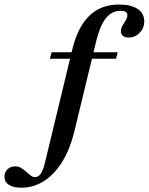

<svg xmlns="http://www.w3.org/2000/svg" viewBox="-179 -651 668 863"><path d="M-83.9 192.7Q-119.4 192.7 -139.1 179.8Q-158.9 166.9 -158.9 143.5Q-158.9 122.6 -145.2 109.7Q-131.5 96.8 -110.5 96.8Q-95.2 96.8 -83.1 104.4Q-71 112.1 -60.9 121.4Q-50.8 130.6 -41.1 137.9Q-31.5 145.2 -21.8 145.2Q-6.5 145.2 4.4 129.4Q15.3 113.7 23.4 79L146 -429Q170.2 -529 222.2 -579.8Q274.2 -630.6 356.5 -630.6Q409.7 -630.6 439.5 -610.9Q469.4 -591.1 469.4 -554.8Q469.4 -525 448.8 -503.6Q428.2 -482.3 399.2 -482.3Q383.1 -482.3 373.8 -489.5Q364.5 -496.8 364.5 -510.5Q364.5 -524.2 372.2 -536.7Q379.8 -549.2 386.7 -560.5Q393.5 -571.8 393.5 -583.1Q393.5 -602.4 362.9 -602.4Q323.4 -602.4 296.8 -569Q270.2 -535.5 254 -468.5L154.8 -58.9Q136.3 17.7 101.6 74.6Q66.9 131.5 19.8 162.1Q-27.4 192.7 -83.9 192.7ZM45.2 -387.1 53.2 -416.1H350L342.7 -387.1Z"/></svg>

Font: Playfair 5pt SemiExpanded Light SemiBold
Style: Italic
Weight: 600
Italic angle: -15.6°
Version: Version 2.001;gftools[0.9.30]